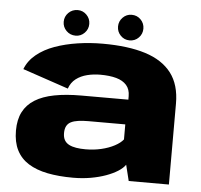

<svg xmlns="http://www.w3.org/2000/svg" viewBox="-53 -791 893 852"><g transform="rotate(5 394.0 -364.5)"><path d="M303 7Q344.5 7 381.5 0.5Q418.5 -6 448.8 -17Q479 -28 500.8 -41.8Q522.5 -55.5 533 -71L550.5 0H729.5V-360.5Q729.5 -444.5 689.8 -496.5Q650 -548.5 573 -572.8Q496 -597 383 -597Q326.5 -597 271.8 -588.8Q217 -580.5 170.2 -563.8Q123.5 -547 89.8 -519.5Q56 -492 41.5 -454L245.5 -385Q255 -412.5 276.2 -428.8Q297.5 -445 325.8 -452Q354 -459 384 -459Q425.5 -459 455.2 -450.8Q485 -442.5 501.2 -424Q517.5 -405.5 517.5 -375V-359.5H308Q240 -359.5 188.2 -349.5Q136.5 -339.5 102 -318Q67.5 -296.5 50 -262.5Q32.5 -228.5 32.5 -179.5Q32.5 -128.5 50.5 -92.8Q68.5 -57 103.5 -35Q138.5 -13 188.5 -3Q238.5 7 303 7ZM347 -123.5Q324.5 -123.5 305.8 -126.5Q287 -129.5 273.5 -136.5Q260 -143.5 253 -155.8Q246 -168 246 -187Q246 -206 252.5 -218.2Q259 -230.5 272 -237Q285 -243.5 304.2 -246.2Q323.5 -249 348 -249H513.5V-182Q501 -166 475.5 -152.5Q450 -139 416.8 -131.2Q383.5 -123.5 347 -123.5ZM259.5 -622Q282.5 -622 299 -638.8Q315.5 -655.5 315.5 -679Q315.5 -702.5 299 -719.2Q282.5 -736 259.5 -736Q235 -736 218.2 -719.2Q201.5 -702.5 201.5 -679Q201.5 -655.5 218.2 -638.8Q235 -622 259.5 -622ZM499.5 -622Q524 -622 540.2 -638.8Q556.5 -655.5 556.5 -679Q556.5 -702.5 540.2 -719.2Q524 -736 499.5 -736Q476.5 -736 460 -719.2Q443.5 -702.5 443.5 -679Q443.5 -655.5 459.8 -638.8Q476 -622 499.5 -622Z"/></g></svg>

Font: Anybody SemiExpanded ExtraBold
Style: Regular
Weight: 800
Width: 6
Version: Version 1.113;gftools[0.9.25]